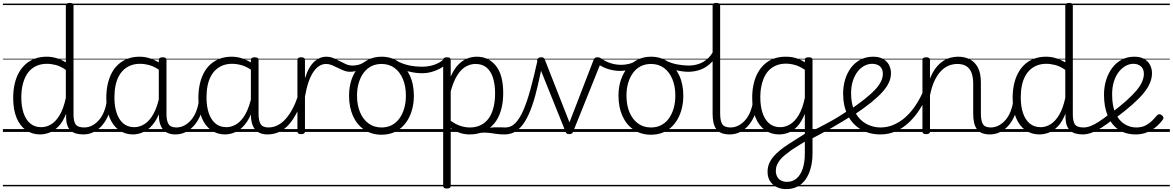

<svg xmlns="http://www.w3.org/2000/svg" viewBox="-20 -910 8087 1324"><path d="M256 17Q202 17 160 -12Q118 -41 94.5 -97Q71 -153 71 -234Q71 -285 80.5 -328.5Q90 -372 109 -407Q128 -442 156 -467Q184 -492 220.5 -505.5Q257 -519 302 -519Q336 -519 368.5 -509.5Q401 -500 434 -480V-871Q434 -881 440.5 -885.5Q447 -890 461 -890Q474 -890 480.5 -885.5Q487 -881 487 -871V-122Q487 -72 502 -51.5Q517 -31 562 -31Q570 -31 574.5 -23.5Q579 -16 578.5 -7Q578 2 572.5 9.5Q567 17 556 17Q526 17 504 10.5Q482 4 467.5 -9.5Q453 -23 445 -44Q437 -65 436 -93V-126Q414 -70 384 -39Q354 -8 321 4.5Q288 17 256 17ZM265 -33Q300 -33 332.5 -52.5Q365 -72 391.5 -116.5Q418 -161 434 -235V-428Q398 -453 366 -461.5Q334 -470 303 -470Q270 -470 242.5 -460Q215 -450 193.5 -431Q172 -412 157.5 -384Q143 -356 135 -319.5Q127 -283 127 -237Q127 -178 142 -132Q157 -86 187.5 -59.5Q218 -33 265 -33ZM0 365H629V375H0ZM0 -20H629V0H0ZM0 -505H629V-500H0ZM0 -885H629V-875H0Z M554 17Q543 17 537.5 9.5Q532 2 532.5 -7Q533 -16 540 -23.5Q547 -31 560 -31Q591 -31 617.5 -45.5Q644 -60 664.5 -84.5Q685 -109 698 -142.5Q711 -176 717 -215Q718 -226 727 -229Q736 -232 744 -228Q752 -224 751 -213Q746 -165 730 -123.5Q714 -82 688.5 -50.5Q663 -19 629 -1Q595 17 554 17ZM629 365V375ZM629 -20V0ZM629 -505V-500ZM629 -885V-875Z M897 17Q843 17 801.5 -12Q760 -41 736.5 -97Q713 -153 713 -234Q713 -285 722.5 -328.5Q732 -372 750.5 -407Q769 -442 797 -467Q825 -492 861.5 -505.5Q898 -519 943 -519Q981 -519 1017.5 -506.5Q1054 -494 1090 -470V-419Q1050 -449 1014.5 -459.5Q979 -470 944 -470Q912 -470 884.5 -460Q857 -450 835.5 -431Q814 -412 799 -384Q784 -356 776.5 -319.5Q769 -283 769 -237Q769 -178 784 -132Q799 -86 829.5 -59.5Q860 -33 906 -33Q943 -33 977.5 -55Q1012 -77 1039 -126Q1066 -175 1082 -255L1101 -206Q1082 -120 1048.5 -71Q1015 -22 975.5 -2.5Q936 17 897 17ZM1191 17Q1161 17 1139 8Q1117 -1 1103 -18.5Q1089 -36 1082 -62Q1075 -88 1075 -123V-496Q1075 -506 1081.5 -510.5Q1088 -515 1102 -515Q1115 -515 1121.5 -510.5Q1128 -506 1128 -496V-124Q1128 -77 1142.5 -54Q1157 -31 1197 -31Q1205 -31 1209.5 -23.5Q1214 -16 1213.5 -7Q1213 2 1208 9.5Q1203 17 1191 17ZM629 365H1264V375H629ZM629 -20H1264V0H629ZM629 -505H1264V-500H629ZM629 -885H1264V-875H629Z M1189 17Q1178 17 1172.5 9.5Q1167 2 1167.5 -7Q1168 -16 1175 -23.5Q1182 -31 1195 -31Q1226 -31 1252.5 -45.5Q1279 -60 1299.5 -84.5Q1320 -109 1333 -142.5Q1346 -176 1352 -215Q1353 -226 1362 -229Q1371 -232 1379 -228Q1387 -224 1386 -213Q1381 -165 1365 -123.5Q1349 -82 1323.5 -50.5Q1298 -19 1264 -1Q1230 17 1189 17ZM1264 365V375ZM1264 -20V0ZM1264 -505V-500ZM1264 -885V-875Z M1532 17Q1478 17 1436.5 -12Q1395 -41 1371.5 -97Q1348 -153 1348 -234Q1348 -285 1357.5 -328.5Q1367 -372 1385.5 -407Q1404 -442 1432 -467Q1460 -492 1496.5 -505.5Q1533 -519 1578 -519Q1616 -519 1652.5 -506.5Q1689 -494 1725 -470V-419Q1685 -449 1649.5 -459.5Q1614 -470 1579 -470Q1547 -470 1519.5 -460Q1492 -450 1470.5 -431Q1449 -412 1434 -384Q1419 -356 1411.5 -319.5Q1404 -283 1404 -237Q1404 -178 1419 -132Q1434 -86 1464.5 -59.5Q1495 -33 1541 -33Q1578 -33 1612.5 -55Q1647 -77 1674 -126Q1701 -175 1717 -255L1736 -206Q1717 -120 1683.5 -71Q1650 -22 1610.5 -2.5Q1571 17 1532 17ZM1826 17Q1796 17 1774 8Q1752 -1 1738 -18.5Q1724 -36 1717 -62Q1710 -88 1710 -123V-496Q1710 -506 1716.5 -510.5Q1723 -515 1737 -515Q1750 -515 1756.5 -510.5Q1763 -506 1763 -496V-124Q1763 -77 1777.5 -54Q1792 -31 1832 -31Q1840 -31 1844.5 -23.5Q1849 -16 1848.5 -7Q1848 2 1843 9.5Q1838 17 1826 17ZM1264 365H1899V375H1264ZM1264 -20H1899V0H1264ZM1264 -505H1899V-500H1264ZM1264 -885H1899V-875H1264Z M1824 17Q1813 17 1807.5 9.5Q1802 2 1802.5 -7Q1803 -16 1810 -23.5Q1817 -31 1830 -31Q1864 -31 1894 -46Q1924 -61 1949.5 -89.5Q1975 -118 1996.5 -158Q2018 -198 2035 -249Q2038 -259 2047 -259Q2056 -259 2062.5 -252Q2069 -245 2066 -235Q2050 -180 2027 -134Q2004 -88 1974.5 -54Q1945 -20 1907.5 -1.5Q1870 17 1824 17ZM1899 365V375ZM1899 -20V0ZM1899 -505V-500ZM1899 -885V-875Z M2056 15Q2043 15 2037 10.5Q2031 6 2031 -4V-496Q2031 -506 2037 -510.5Q2043 -515 2056 -515Q2070 -515 2076.5 -510.5Q2083 -506 2083 -496V-370Q2096 -412 2113 -441Q2130 -470 2149.5 -487Q2169 -504 2189 -511.5Q2209 -519 2229 -519Q2239 -519 2244.5 -511.5Q2250 -504 2250 -494Q2250 -484 2244.5 -476.5Q2239 -469 2228 -469Q2205 -469 2183 -456Q2161 -443 2142 -415.5Q2123 -388 2108 -345.5Q2093 -303 2083 -243V-4Q2083 6 2076.5 10.5Q2070 15 2056 15ZM1899 365H2303V375H1899ZM1899 -20H2303V0H1899ZM1899 -505H2303V-500H1899ZM1899 -885H2303V-875H1899Z M2397 -415Q2372 -415 2350.5 -423.5Q2329 -432 2308.5 -442.5Q2288 -453 2268.5 -461Q2249 -469 2228 -469Q2215 -469 2209.5 -476.5Q2204 -484 2204 -494Q2204 -504 2210 -511.5Q2216 -519 2228 -519Q2256 -519 2278.5 -509.5Q2301 -500 2322.5 -488.5Q2344 -477 2365.5 -467.5Q2387 -458 2412 -458Q2429 -458 2450.5 -463Q2472 -468 2494 -483Q2502 -488 2508.5 -484.5Q2515 -481 2518 -474Q2521 -467 2519.5 -459.5Q2518 -452 2511 -447Q2491 -437 2469.5 -430Q2448 -423 2429 -419Q2410 -415 2397 -415ZM2303 365V375ZM2303 -20V0ZM2303 -505V-500ZM2303 -885V-875Z M2611 19Q2543 19 2492.5 -15Q2442 -49 2414.5 -109.5Q2387 -170 2387 -250Q2387 -310 2403.5 -359Q2420 -408 2450.5 -444Q2481 -480 2521.5 -499.5Q2562 -519 2611 -519Q2677 -519 2727 -485Q2777 -451 2805.5 -390.5Q2834 -330 2834 -250Q2834 -203 2823.5 -161.5Q2813 -120 2794 -87Q2775 -54 2748 -30Q2721 -6 2686.5 6.5Q2652 19 2611 19ZM2611 -31Q2650 -31 2680.5 -46.5Q2711 -62 2733 -91.5Q2755 -121 2767 -161.5Q2779 -202 2779 -250Q2779 -315 2758.5 -364.5Q2738 -414 2700.5 -441.5Q2663 -469 2611 -469Q2572 -469 2541 -453.5Q2510 -438 2488 -408.5Q2466 -379 2454 -339Q2442 -299 2442 -250Q2442 -186 2462.5 -136.5Q2483 -87 2521 -59Q2559 -31 2611 -31ZM2303 365H2904V375H2303ZM2303 -20H2904V0H2303ZM2303 -505H2904V-500H2303ZM2303 -885H2904V-875H2303Z M2892 -405Q2845 -405 2797.5 -417.5Q2750 -430 2694 -460Q2686 -464 2684.5 -471Q2683 -478 2686 -485Q2689 -492 2695 -495Q2701 -498 2709 -494Q2752 -470 2797 -460Q2842 -450 2894 -450Q2922 -450 2950.5 -456.5Q2979 -463 3003 -475.5Q3027 -488 3043 -504Q3049 -511 3055.5 -509.5Q3062 -508 3066.5 -502Q3071 -496 3071 -487.5Q3071 -479 3063 -472Q3037 -449 3009 -434.5Q2981 -420 2951.5 -412.5Q2922 -405 2892 -405ZM2904 365V375ZM2904 -20V0ZM2904 -505V-500ZM2904 -885V-875Z M3460 17Q3429 17 3405 13.5Q3381 10 3359 7Q3337 4 3313 4.5Q3289 5 3259 13L3285 -13Q3319 -23 3344 -27Q3369 -31 3388.5 -32Q3408 -33 3426.5 -32Q3445 -31 3466 -31Q3475 -31 3479 -23.5Q3483 -16 3482 -7Q3481 2 3475 9.5Q3469 17 3460 17ZM3061 390Q3048 390 3042 385.5Q3036 381 3036 371V-496Q3036 -506 3042.5 -510.5Q3049 -515 3063 -515Q3076 -515 3082 -510.5Q3088 -506 3088 -496V-382Q3112 -436 3141.5 -465.5Q3171 -495 3203 -507Q3235 -519 3268 -519Q3349 -519 3399.5 -456.5Q3450 -394 3450 -269Q3450 -217 3440.5 -173Q3431 -129 3412 -94Q3393 -59 3365 -34.5Q3337 -10 3300 3.5Q3263 17 3218 17Q3184 17 3152 6.5Q3120 -4 3088 -26V371Q3088 381 3081.5 385.5Q3075 390 3061 390ZM3088 -77Q3123 -52 3156 -41.5Q3189 -31 3220 -31Q3252 -31 3279 -40.5Q3306 -50 3327.5 -69Q3349 -88 3363.5 -116Q3378 -144 3386 -182Q3394 -220 3394 -267Q3394 -328 3379.5 -373.5Q3365 -419 3335.5 -444Q3306 -469 3259 -469Q3224 -469 3191.5 -450.5Q3159 -432 3133 -390.5Q3107 -349 3088 -280ZM2904 365H3535V375H2904ZM2904 -20H3535V0H2904ZM2904 -505H3535V-500H2904ZM2904 -885H3535V-875H2904Z M3460 17Q3450 17 3445 9.5Q3440 2 3441 -7Q3442 -16 3448.5 -23.5Q3455 -31 3466 -31Q3504 -31 3534 -61.5Q3564 -92 3589.5 -151Q3615 -210 3638.5 -296Q3662 -382 3687 -495Q3689 -504 3699 -505Q3709 -506 3718 -501Q3727 -496 3725 -486Q3706 -398 3688.5 -320.5Q3671 -243 3649.5 -181Q3628 -119 3601.5 -75Q3575 -31 3540.5 -7Q3506 17 3460 17ZM3535 365H3653V375H3535ZM3535 -20H3653V0H3535ZM3535 -505H3653V-500H3535ZM3535 -885H3653V-875H3535Z M3906 15Q3892 15 3887 10Q3882 5 3879 -4L3686 -484Q3681 -496 3688.5 -505.5Q3696 -515 3712 -515Q3724 -515 3729.5 -510.5Q3735 -506 3738 -496L3907 -66L4073 -496Q4077 -506 4082.5 -510.5Q4088 -515 4099 -515Q4118 -515 4125 -506.5Q4132 -498 4126 -484L3933 -4Q3930 5 3924.5 10Q3919 15 3906 15ZM3652 365H4161V375H3652ZM3652 -20H4161V0H3652ZM3652 -505H4161V-500H3652ZM3652 -885H4161V-875H3652Z M4255 -421Q4221 -421 4181.5 -431.5Q4142 -442 4102 -469Q4094 -475 4093 -483.5Q4092 -492 4096.5 -500Q4101 -508 4107.5 -511Q4114 -514 4121 -509Q4161 -483 4195 -473Q4229 -463 4262 -463Q4278 -463 4295.5 -465.5Q4313 -468 4328 -472.5Q4343 -477 4352 -483Q4362 -490 4369 -482.5Q4376 -475 4376 -464.5Q4376 -454 4365 -446Q4351 -438 4332 -432.5Q4313 -427 4293 -424Q4273 -421 4255 -421ZM4161 365V375ZM4161 -20V0ZM4161 -505V-500ZM4161 -885V-875Z M4469 19Q4401 19 4350.5 -15Q4300 -49 4272.5 -109.5Q4245 -170 4245 -250Q4245 -310 4261.5 -359Q4278 -408 4308.5 -444Q4339 -480 4379.5 -499.5Q4420 -519 4469 -519Q4535 -519 4585 -485Q4635 -451 4663.5 -390.5Q4692 -330 4692 -250Q4692 -203 4681.5 -161.5Q4671 -120 4652 -87Q4633 -54 4606 -30Q4579 -6 4544.5 6.5Q4510 19 4469 19ZM4469 -31Q4508 -31 4538.5 -46.5Q4569 -62 4591 -91.5Q4613 -121 4625 -161.5Q4637 -202 4637 -250Q4637 -315 4616.5 -364.5Q4596 -414 4558.5 -441.5Q4521 -469 4469 -469Q4430 -469 4399 -453.5Q4368 -438 4346 -408.5Q4324 -379 4312 -339Q4300 -299 4300 -250Q4300 -186 4320.5 -136.5Q4341 -87 4379 -59Q4417 -31 4469 -31ZM4161 365H4762V375H4161ZM4161 -20H4762V0H4161ZM4161 -505H4762V-500H4161ZM4161 -885H4762V-875H4161Z M4727 -415Q4690 -415 4646.5 -425Q4603 -435 4553 -459Q4544 -463 4542.5 -470.5Q4541 -478 4544 -484.5Q4547 -491 4553.5 -494.5Q4560 -498 4568 -494Q4607 -474 4649 -466Q4691 -458 4728 -458Q4764 -458 4796.5 -468.5Q4829 -479 4856.5 -502.5Q4884 -526 4903 -565Q4908 -575 4917.5 -574.5Q4927 -574 4933 -567Q4939 -560 4933 -547Q4908 -497 4874 -468Q4840 -439 4802.5 -427Q4765 -415 4727 -415ZM4762 365V375ZM4762 -20V0ZM4762 -505V-500ZM4762 -885V-875Z M5013 17Q4980 17 4956.5 8Q4933 -1 4919.5 -19.5Q4906 -38 4900 -64.5Q4894 -91 4894 -126V-871Q4894 -881 4900 -885.5Q4906 -890 4919 -890Q4933 -890 4939.5 -885.5Q4946 -881 4946 -871V-128Q4946 -77 4960.5 -54Q4975 -31 5019 -31Q5028 -31 5032.5 -23.5Q5037 -16 5036.5 -7Q5036 2 5030.5 9.5Q5025 17 5013 17ZM4762 365H5086V375H4762ZM4762 -20H5086V0H4762ZM4762 -505H5086V-500H4762ZM4762 -885H5086V-875H4762Z M5011 17Q5000 17 4994.5 9.5Q4989 2 4989.5 -7Q4990 -16 4997 -23.5Q5004 -31 5017 -31Q5048 -31 5074.5 -45.5Q5101 -60 5121.5 -84.5Q5142 -109 5155 -142.5Q5168 -176 5174 -215Q5175 -226 5184 -229Q5193 -232 5201 -228Q5209 -224 5208 -213Q5203 -165 5187 -123.5Q5171 -82 5145.5 -50.5Q5120 -19 5086 -1Q5052 17 5011 17ZM5086 365V375ZM5086 -20V0ZM5086 -505V-500ZM5086 -885V-875Z M5401 394Q5345 394 5309 361.5Q5273 329 5273 274Q5273 245 5283 220Q5293 195 5312 172Q5331 149 5358.5 126.5Q5386 104 5422 81Q5440 69 5458 58Q5476 47 5494 35.5Q5512 24 5530 13V-125Q5506 -67 5476.5 -36.5Q5447 -6 5415.5 5.5Q5384 17 5352 17Q5298 17 5256 -12.5Q5214 -42 5190.5 -98Q5167 -154 5167 -235Q5167 -285 5176.5 -328.5Q5186 -372 5205 -407Q5224 -442 5251.5 -467Q5279 -492 5315.5 -505.5Q5352 -519 5397 -519Q5422 -519 5443 -515.5Q5464 -512 5485.5 -503.5Q5507 -495 5530 -481V-497Q5530 -507 5536.5 -511Q5543 -515 5557 -515Q5570 -515 5576.5 -511Q5583 -507 5583 -497V145Q5583 203 5570.5 249Q5558 295 5535 327.5Q5512 360 5478.5 377Q5445 394 5401 394ZM5408 344Q5445 344 5472.5 321Q5500 298 5515 254Q5530 210 5530 149V67Q5515 76 5499.5 85.5Q5484 95 5469.5 104.5Q5455 114 5440 123Q5414 142 5393.5 158.5Q5373 175 5359 192.5Q5345 210 5337.5 228.5Q5330 247 5330 269Q5330 290 5339 307.5Q5348 325 5365.5 334.5Q5383 344 5408 344ZM5361 -33Q5395 -33 5428 -52.5Q5461 -72 5487.5 -116Q5514 -160 5530 -235V-429Q5494 -453 5462 -462Q5430 -471 5399 -471Q5366 -471 5338.5 -461Q5311 -451 5289.5 -432Q5268 -413 5253.5 -384.5Q5239 -356 5231 -319.5Q5223 -283 5223 -238Q5223 -179 5238 -132.5Q5253 -86 5283.5 -59.5Q5314 -33 5361 -33ZM5086 365H5721V375H5086ZM5086 -20H5721V0H5086ZM5086 -505H5721V-500H5086ZM5086 -885H5721V-875H5086Z M5574 48Q5568 51 5562.5 46Q5557 41 5553.5 32.5Q5550 24 5551 15.5Q5552 7 5558 4Q5594 -13 5628.5 -31Q5663 -49 5698 -68Q5733 -87 5767.5 -108.5Q5802 -130 5837 -153Q5844 -157 5849.5 -153Q5855 -149 5858.5 -141Q5862 -133 5862.5 -125Q5863 -117 5857 -114Q5820 -91 5785.5 -70Q5751 -49 5717 -29.5Q5683 -10 5647.5 9Q5612 28 5574 48ZM5721 365V375ZM5721 -20V0ZM5721 -505V-500ZM5721 -885V-875Z M6052 17Q5974 17 5915.5 -18Q5857 -53 5825.5 -116.5Q5794 -180 5794 -265Q5794 -317 5808.5 -363.5Q5823 -410 5850 -445Q5877 -480 5915.5 -499.5Q5954 -519 6001 -519Q6043 -519 6070.5 -503Q6098 -487 6111 -461Q6124 -435 6124 -405Q6124 -372 6109.5 -340.5Q6095 -309 6065 -275.5Q6035 -242 5988.5 -204.5Q5942 -167 5877 -123L5841 -152Q5901 -194 5944 -228Q5987 -262 6014.5 -291.5Q6042 -321 6055 -348Q6068 -375 6068 -401Q6068 -435 6048 -452.5Q6028 -470 5994 -470Q5967 -470 5941 -456.5Q5915 -443 5894.5 -417Q5874 -391 5861.5 -353Q5849 -315 5849 -267Q5849 -203 5867 -158Q5885 -113 5914.5 -85Q5944 -57 5980 -44Q6016 -31 6052 -31Q6063 -31 6068.5 -23.5Q6074 -16 6074 -7Q6074 2 6068.5 9.5Q6063 17 6052 17ZM5721 365H6209V375H5721ZM5721 -20H6209V0H5721ZM5721 -505H6209V-500H5721ZM5721 -885H6209V-875H5721Z M6051 17Q6043 17 6038 10Q6033 3 6033 -6.5Q6033 -16 6038 -23.5Q6043 -31 6051 -31Q6100 -31 6143.5 -50Q6187 -69 6223.5 -101.5Q6260 -134 6290 -178Q6320 -222 6342 -271Q6347 -280 6355.5 -279Q6364 -278 6370.5 -271Q6377 -264 6373 -255Q6353 -204 6322 -155.5Q6291 -107 6250.5 -68Q6210 -29 6160 -6Q6110 17 6051 17ZM6209 365V375ZM6209 -20V0ZM6209 -505V-500ZM6209 -885V-875Z M6807 17Q6775 17 6752.5 8Q6730 -1 6716.5 -19.5Q6703 -38 6697 -64.5Q6691 -91 6691 -126V-332Q6691 -376 6680 -406.5Q6669 -437 6645 -453Q6621 -469 6581 -469Q6552 -469 6523.5 -458Q6495 -447 6470 -421.5Q6445 -396 6425 -354.5Q6405 -313 6393 -252V-4Q6393 6 6386.5 10.5Q6380 15 6366 15Q6353 15 6347 10.5Q6341 6 6341 -4V-496Q6341 -506 6347 -510.5Q6353 -515 6366 -515Q6380 -515 6386.5 -510.5Q6393 -506 6393 -496V-368Q6410 -411 6432.5 -440.5Q6455 -470 6481 -487.5Q6507 -505 6534 -512Q6561 -519 6587 -519Q6632 -519 6667.5 -501Q6703 -483 6723.5 -444Q6744 -405 6744 -341V-128Q6744 -77 6758 -54Q6772 -31 6813 -31Q6823 -31 6827.5 -23.5Q6832 -16 6831.5 -7Q6831 2 6825 9.5Q6819 17 6807 17ZM6209 365H6880V375H6209ZM6209 -20H6880V0H6209ZM6209 -505H6880V-500H6209ZM6209 -885H6880V-875H6209Z M6805 17Q6794 17 6788.5 9.5Q6783 2 6783.5 -7Q6784 -16 6791 -23.5Q6798 -31 6811 -31Q6842 -31 6868.5 -45.5Q6895 -60 6915.5 -84.5Q6936 -109 6949 -142.5Q6962 -176 6968 -215Q6969 -226 6978 -229Q6987 -232 6995 -228Q7003 -224 7002 -213Q6997 -165 6981 -123.5Q6965 -82 6939.5 -50.5Q6914 -19 6880 -1Q6846 17 6805 17ZM6880 365V375ZM6880 -20V0ZM6880 -505V-500ZM6880 -885V-875Z M7147 17Q7093 17 7051.5 -12Q7010 -41 6986.5 -97Q6963 -153 6963 -234Q6963 -285 6972.5 -328.5Q6982 -372 7001 -407Q7020 -442 7047.5 -467Q7075 -492 7112 -505.5Q7149 -519 7194 -519Q7228 -519 7260.5 -509Q7293 -499 7326 -480V-871Q7326 -881 7332.5 -885.5Q7339 -890 7353 -890Q7366 -890 7372 -885.5Q7378 -881 7378 -871V-122Q7378 -72 7393 -51.5Q7408 -31 7453 -31Q7462 -31 7466 -23.5Q7470 -16 7469.5 -7Q7469 2 7463.5 9.5Q7458 17 7447 17Q7418 17 7396 10.5Q7374 4 7359.5 -9.5Q7345 -23 7337 -44Q7329 -65 7328 -93L7327 -126Q7305 -70 7275 -39Q7245 -8 7212.5 4.5Q7180 17 7147 17ZM7157 -33Q7191 -33 7223.5 -52.5Q7256 -72 7283 -116.5Q7310 -161 7326 -235V-428Q7290 -453 7257.5 -461.5Q7225 -470 7194 -470Q7162 -470 7134.5 -460Q7107 -450 7085.5 -431Q7064 -412 7049 -384Q7034 -356 7026.5 -319.5Q7019 -283 7019 -237Q7019 -178 7034 -132Q7049 -86 7079.5 -59.5Q7110 -33 7157 -33ZM6880 365H7521V375H6880ZM6880 -20H7521V0H6880ZM6880 -505H7521V-500H6880ZM6880 -885H7521V-875H6880Z M7446 17Q7435 17 7429.5 9.5Q7424 2 7424.5 -7Q7425 -16 7432 -23.5Q7439 -31 7452 -31Q7475 -31 7501 -41Q7527 -51 7560 -72.5Q7593 -94 7637 -129Q7644 -135 7652 -132Q7660 -129 7665 -122Q7670 -115 7669.5 -106Q7669 -97 7661 -91Q7614 -54 7575.5 -29.5Q7537 -5 7505.5 6Q7474 17 7446 17ZM7521 365V375ZM7521 -20V0ZM7521 -505V-500ZM7521 -885V-875Z M7813 17Q7741 17 7692 -17Q7643 -51 7618 -113Q7593 -175 7593 -257Q7593 -311 7608 -359Q7623 -407 7650.5 -443Q7678 -479 7716.5 -499Q7755 -519 7801 -519Q7844 -519 7871 -503Q7898 -487 7911 -461Q7924 -435 7924 -405Q7924 -373 7910.5 -339.5Q7897 -306 7868 -270Q7839 -234 7792.5 -192.5Q7746 -151 7681 -102L7643 -131Q7704 -177 7746.5 -215Q7789 -253 7816 -285Q7843 -317 7855.5 -346Q7868 -375 7868 -401Q7868 -434 7848 -452Q7828 -470 7795 -470Q7769 -470 7743 -456Q7717 -442 7695.5 -415Q7674 -388 7661.5 -348.5Q7649 -309 7649 -259Q7649 -177 7673 -127Q7697 -77 7735 -54Q7773 -31 7815 -31Q7852 -31 7878.5 -44.5Q7905 -58 7925 -78Q7945 -98 7959 -115Q7967 -123 7975 -122.5Q7983 -122 7991 -116Q7999 -110 8002 -102Q8005 -94 7999 -86Q7981 -60 7953 -36Q7925 -12 7889.5 2.5Q7854 17 7813 17ZM7521 365H8047V375H7521ZM7521 -20H8047V0H7521ZM7521 -505H8047V-500H7521ZM7521 -885H8047V-875H7521Z"/></svg>

Font: Playwrite IT Moderna Guides
Style: Regular
Weight: 400
Designer: Veronika Burian, José Scaglione
Foundry: TypeTogether
Version: Version 1.003